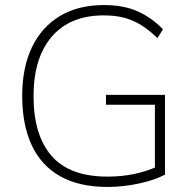

<svg xmlns="http://www.w3.org/2000/svg" viewBox="-20 -733 763 761"><path d="M406 8Q294 8 218.5 -34.5Q143 -77 105.5 -158Q68 -239 68 -353Q68 -465 106.5 -545.5Q145 -626 217.5 -669.5Q290 -713 392 -713Q469 -713 524.5 -688.5Q580 -664 626 -617L604 -582Q571 -614 539.5 -633.5Q508 -653 473 -662.5Q438 -672 391 -672Q258 -672 185.5 -588Q113 -504 113 -352Q113 -197 184.5 -115Q256 -33 406 -33Q463 -33 512.5 -43.5Q562 -54 606 -74L594 -38V-318H400V-357H634V-41Q596 -20 532.5 -6Q469 8 406 8Z"/></svg>

Font: Mulish ExtraLight ExtraLight
Style: Regular
Weight: 250
Version: Version 3.603